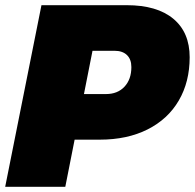

<svg xmlns="http://www.w3.org/2000/svg" viewBox="-25 -721 752 741"><path d="M707 -500Q707 -405 665 -333Q623 -261 544.5 -221.5Q466 -182 360 -182H263L227 0H-5L135 -701H464Q581 -701 644 -648.5Q707 -596 707 -500ZM482 -462Q482 -492 465 -508.5Q448 -525 417 -525H332L299 -358H384Q429 -358 455.5 -386.5Q482 -415 482 -462Z"/></svg>

Font: TypoPRO Montserrat
Style: Italic
Weight: 900
Italic angle: -11.3°
Designer: Julieta Ulanovsky
Foundry: Julieta Ulanovsky
Version: Version 6.001